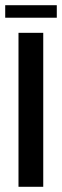

<svg xmlns="http://www.w3.org/2000/svg" viewBox="-21 -717 238 737"><path d="M50 0V-591H145V0ZM-1 -649V-697H197V-649Z"/></svg>

Font: Alumni Sans Thin SemiBold
Style: Regular
Weight: 600
Version: Version 1.018